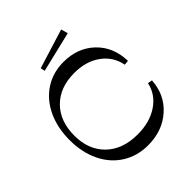

<svg xmlns="http://www.w3.org/2000/svg" viewBox="-233 -1002 1156 1156"><g transform="rotate(-45 345.5 -424.0)"><path d="M356.9 7.8Q266.1 7.8 194.8 -36.9Q123.5 -81.5 84.2 -162.8Q44.9 -244.1 44.9 -348.1Q44.9 -453.6 83.5 -535.4Q122.1 -617.2 191.9 -662.6Q261.7 -708 351.1 -708Q472.2 -708 550 -633.3Q627.9 -558.6 630.9 -438L601.1 -435.1Q585.4 -517.6 517.8 -566.4Q450.2 -615.2 351.1 -615.2Q228 -615.2 156 -543Q84 -470.7 84 -348.1Q84 -226.6 158.2 -154.8Q232.4 -83 358.9 -83Q462.4 -83 533.2 -130.4Q604 -177.7 621.1 -257.8L649.9 -252.9Q643.1 -137.7 561.5 -64.9Q480 7.8 356.9 7.8ZM233.9 -750 228 -777.8 480 -856 492.2 -812Z"/></g></svg>

Font: Ribes
Style: Regular
Weight: 400
Designer: Luigi Gorlero
Foundry: Collletttivo
Version: Version 2.100;Glyphs 3.2 (3217)